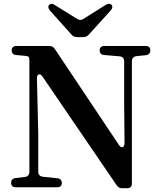

<svg xmlns="http://www.w3.org/2000/svg" viewBox="-20 -987 854 1019"><path d="M39 -16C39 -1 48 7 64 7H283C299 7 308 -1 308 -16C308 -31 299 -40 284 -41L207 -49C192 -51 183 -60 183 -75V-282L176 -570C175 -595 192 -601 206 -580L599 -4C606 7 616 12 629 12H655C671 12 680 3 680 -13V-662C680 -677 689 -687 704 -689L754 -694C769 -696 778 -705 778 -720C778 -735 769 -743 753 -743H534C518 -743 509 -735 509 -720C509 -705 518 -696 533 -695L615 -688C630 -687 639 -677 639 -662V-430L641 -228C641 -203 624 -198 611 -218L271 -727C264 -738 254 -743 241 -743H67C51 -743 42 -735 42 -720C42 -705 51 -696 66 -695L110 -691C123 -690 129 -688 132 -685C135 -681 136 -674 136 -662V-75C136 -60 128 -50 113 -48L62 -42C47 -40 39 -31 39 -16ZM245 -931 359 -804C367 -795 376 -790 389 -790H422C435 -790 444 -795 452 -804L567 -931C577 -942 579 -953 572 -961C565 -969 554 -969 541 -961L423 -887C411 -879 401 -879 389 -887L271 -960C259 -968 249 -969 241 -961C234 -954 235 -943 245 -931Z"/></svg>

Font: 寒蝉锦书宋Pro Soft
Style: Regular
Weight: 700
Designer: 寒蝉锦书宋{Warren} 思源宋体{Ryoko NISHIZUKA 西塚涼子 (kana & ideographs); Frank Grießhammer (Latin, Greek & Cyrillic); Wenlong ZHANG 
Foundry: Adobe & ChillType
Version: Version 2.000;Glyphs 3.1.1 (3135)